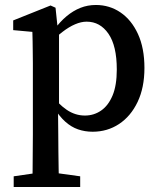

<svg xmlns="http://www.w3.org/2000/svg" viewBox="-20 -516 642 771"><path d="M35 235V192L145 176H186L302 192V235ZM110 235Q111 198 111 163Q111 128 111.5 93Q112 58 112 24V-263Q112 -290 111.5 -310.5Q111 -331 111 -349Q111 -367 110 -388L33 -395V-434L183 -494L203 -485L212 -399L217 -394V-82L213 -76L214 26Q214 59 214.5 93.5Q215 128 215.5 163Q216 198 217 235ZM352 13Q321 13 293.5 3.5Q266 -6 242 -27.5Q218 -49 197 -84H169L177 -146Q214 -98 248 -75Q282 -52 321 -52Q357 -52 386 -72Q415 -92 432 -132.5Q449 -173 449 -237Q449 -332 415.5 -380.5Q382 -429 328 -429Q306 -429 281.5 -418.5Q257 -408 231 -388Q205 -368 175 -337L167 -396H197Q221 -429 247.5 -451Q274 -473 303 -484.5Q332 -496 365 -496Q420 -496 464 -466Q508 -436 534 -379.5Q560 -323 560 -243Q560 -164 532.5 -106.5Q505 -49 458 -18Q411 13 352 13Z"/></svg>

Font: Source Serif 4 18pt Medium
Style: Regular
Weight: 500
Designer: Frank Grießhammer
Foundry: Adobe Systems Incorporated
Version: Version 4.004;hotconv 1.0.116;makeotfexe 2.5.65601